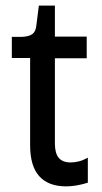

<svg xmlns="http://www.w3.org/2000/svg" viewBox="-20 -653 364 682"><path d="M215 9Q152 9 119.5 -27Q87 -63 87 -137V-447H22V-522H57Q83 -523 95 -532Q107 -541 109 -562L118 -633H175V-523H288V-446H175V-143Q175 -109 188.5 -92.5Q202 -76 231 -76Q244 -76 259 -79.5Q274 -83 292 -93V-4Q269 3 250 6Q231 9 215 9Z"/></svg>

Font: Bricolage Grotesque SemiCondensed
Style: Regular
Weight: 400
Width: 4
Designer: Mathieu Triay
Foundry: Atelier Triay
Version: Version 1.001;gftools[0.9.33.dev8+g029e19f]